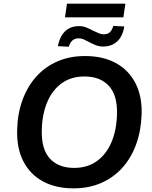

<svg xmlns="http://www.w3.org/2000/svg" viewBox="-20 -1022 835 1052"><path d="M383 10Q286 10 215.5 -28Q145 -66 108 -138Q71 -210 74 -311Q76 -399 103 -473.5Q130 -548 178.5 -602Q227 -656 294.5 -685.5Q362 -715 446 -715Q544 -715 614 -677Q684 -639 721.5 -567.5Q759 -496 756 -396Q753 -306 726 -231.5Q699 -157 650.5 -103Q602 -49 534.5 -19.5Q467 10 383 10ZM386 -102Q459 -102 511 -139.5Q563 -177 591 -243.5Q619 -310 621 -396Q624 -500 576.5 -551.5Q529 -603 443 -603Q370 -603 318.5 -566Q267 -529 239 -463Q211 -397 209 -310Q206 -205 253 -153.5Q300 -102 386 -102ZM336 -927 347 -1002H667L656 -927ZM545 -767Q523 -767 503.5 -775Q484 -783 467 -792Q452 -800 439 -806Q426 -812 412 -812Q390 -812 377 -800.5Q364 -789 357 -766L297 -769Q304 -805 319.5 -829.5Q335 -854 358.5 -866.5Q382 -879 413 -879Q435 -879 454 -871Q473 -863 490 -854Q506 -847 520 -840.5Q534 -834 547 -834Q570 -834 582 -845.5Q594 -857 601 -880L661 -877Q652 -822 621.5 -794.5Q591 -767 545 -767Z"/></svg>

Font: Nunito Sans 11pt
Style: Bold Italic
Weight: 700
Italic angle: -9°
Version: Version 3.101;gftools[0.9.27]